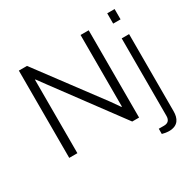

<svg xmlns="http://www.w3.org/2000/svg" viewBox="-191 -924 1319 1307"><g transform="rotate(-30 469.0 -270.5)"><path d="M811 -642H869V-723H811ZM95 0H159V-577H163C179 -554 206 -518 215 -506L590 0H644V-686H580V-123H576C562 -144 538 -178 527 -193L159 -686H95ZM776 182C848 182 869 135 869 80V-526H811V83C811 116 795 133 763 133H722V174C735 178 756 182 776 182Z"/></g></svg>

Font: Archivo ExtraLight
Style: Regular
Weight: 200
Designer: Hector Gatti
Foundry: Omnibus-Type
Version: Version 2.001